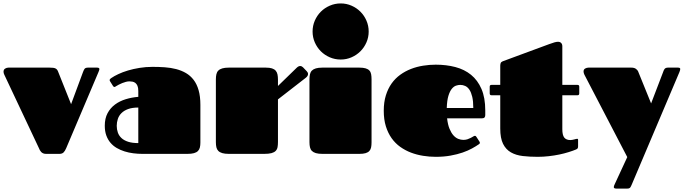

<svg xmlns="http://www.w3.org/2000/svg" viewBox="-20 -892 3963 1113"><path d="M392.1 -288.1 460 -471.2Q464.4 -483.9 469.5 -491.9Q474.6 -500 490.2 -500H542Q556.2 -500 556.2 -491.7Q556.2 -486.3 550.8 -474.1L363.8 -33.2Q356.9 -16.6 348.4 -8.3Q339.8 0 324.2 0H247.1Q236.8 0 230 -3.2Q223.1 -6.3 218.5 -11.2Q213.9 -16.1 210.9 -21.7Q208 -27.3 206.1 -32.2L4.9 -459Q0.5 -468.3 0.5 -476.1Q0.5 -488.8 9.8 -494.4Q19 -500 28.8 -500H267.1Q279.3 -500 287.6 -499Q295.9 -498 301.3 -495.4Q306.6 -492.7 310.1 -488.8Q313.5 -484.9 315.9 -479Z M805.7 0Q779.3 0 752.7 -3.4Q726.1 -6.8 701.9 -14.4Q677.7 -22 656.7 -34.2Q635.7 -46.4 620.4 -64.5Q605 -82.5 596.2 -106.9Q587.4 -131.3 587.4 -163.1Q587.4 -205.6 603.5 -235.8Q619.6 -266.1 646.7 -286.1Q673.8 -306.2 709 -316.9Q744.1 -327.6 781.7 -330.6V-364.3Q781.7 -383.3 776.9 -394.5Q772 -405.8 764.4 -411.4Q756.8 -417 747.8 -418.7Q738.8 -420.4 730.5 -420.4Q720.7 -420.4 709.7 -417.5Q698.7 -414.6 688.5 -410.4Q678.2 -406.2 668.9 -401.4Q659.7 -396.5 653.3 -392.6Q650.4 -390.6 647.9 -389.2Q645.5 -387.7 643.1 -387.7Q638.7 -387.7 634.8 -394L618.2 -420.4Q615.7 -423.8 615.7 -427.7Q615.7 -431.6 618.9 -434.6Q622.1 -437.5 625 -439.5Q641.1 -450.7 666 -462.4Q690.9 -474.1 721.9 -483.4Q752.9 -492.7 789.1 -498.5Q825.2 -504.4 863.8 -504.4Q900.4 -504.4 935.3 -502Q970.2 -499.5 1001.2 -491.5Q1032.2 -483.4 1057.9 -468.5Q1083.5 -453.6 1102.3 -429.2Q1121.1 -404.8 1131.3 -369.1Q1141.6 -333.5 1141.6 -283.7V-65.9Q1141.6 -49.8 1138.7 -37.4Q1135.7 -24.9 1127.4 -16.6Q1119.1 -8.3 1104.5 -4.2Q1089.8 0 1066.4 0ZM781.7 -268.6Q746.6 -268.6 722.7 -259.8Q698.7 -251 684.1 -236.3Q669.4 -221.7 663.1 -202.4Q656.7 -183.1 656.7 -162.6Q656.7 -142.1 663.1 -123.8Q669.4 -105.5 684.1 -91.8Q698.7 -78.1 722.7 -70.3Q746.6 -62.5 781.7 -62.5Z M1231.4 -432.1Q1231.4 -448.7 1234.4 -461.7Q1237.3 -474.6 1245.6 -482.9Q1253.9 -491.2 1268.6 -495.6Q1283.2 -500 1306.6 -500H1520.5Q1543 -500 1556.6 -495.6Q1570.3 -491.2 1578.1 -482.4Q1585.9 -473.6 1588.6 -460.4Q1591.3 -447.3 1591.3 -429.7V-393.6L1699.7 -499Q1710.4 -509.3 1719.7 -509.3Q1725.1 -509.3 1729.2 -507.1Q1733.4 -504.9 1736.3 -502L1758.3 -479Q1765.6 -471.7 1765.6 -462.9Q1765.6 -457.5 1762.5 -451.9Q1759.3 -446.3 1752.4 -440.9L1591.3 -315.9V-68.8Q1591.3 -51.8 1588.9 -38.8Q1586.4 -25.9 1578.1 -17.3Q1569.8 -8.8 1554.2 -4.4Q1538.6 0 1511.7 0H1306.6Q1283.2 0 1268.6 -4.4Q1253.9 -8.8 1245.6 -17.1Q1237.3 -25.4 1234.4 -38.1Q1231.4 -50.8 1231.4 -67.9Z M1773.9 -432.1Q1773.9 -448.7 1776.9 -461.7Q1779.8 -474.6 1788.1 -482.9Q1796.4 -491.2 1811 -495.6Q1825.7 -500 1849.1 -500H2063Q2085.4 -500 2099.4 -495.8Q2113.3 -491.7 2121.1 -483.4Q2128.9 -475.1 2131.3 -462.4Q2133.8 -449.7 2133.8 -432.1V-66.9Q2133.8 -50.3 2131.3 -37.8Q2128.9 -25.4 2121.1 -16.8Q2113.3 -8.3 2099.4 -4.2Q2085.4 0 2063 0H1849.1Q1825.7 0 1811 -4.4Q1796.4 -8.8 1788.1 -17.1Q1779.8 -25.4 1776.9 -38.1Q1773.9 -50.8 1773.9 -67.9ZM1792 -709Q1792 -742.7 1804.9 -772.5Q1817.9 -802.2 1839.8 -824.2Q1861.8 -846.2 1891.6 -859.1Q1921.4 -872.1 1955.1 -872.1Q1988.3 -872.1 2017.8 -859.1Q2047.4 -846.2 2069.3 -824.2Q2091.3 -802.2 2104.2 -772.5Q2117.2 -742.7 2117.2 -709Q2117.2 -675.8 2104.2 -646.2Q2091.3 -616.7 2069.3 -594.7Q2047.4 -572.8 2017.8 -559.8Q1988.3 -546.9 1955.1 -546.9Q1921.4 -546.9 1891.6 -559.8Q1861.8 -572.8 1839.8 -594.7Q1817.9 -616.7 1804.9 -646.2Q1792 -675.8 1792 -709Z M2666 -81.1Q2679.2 -81.1 2689.9 -84.7Q2700.7 -88.4 2709.2 -92.8Q2717.8 -97.2 2723.4 -100.8Q2729 -104.5 2731.9 -104.5Q2736.3 -104.5 2738 -103Q2739.7 -101.6 2742.2 -97.7L2759.3 -71.3Q2761.7 -67.4 2761.7 -64.5Q2761.7 -61 2759.8 -59.1Q2757.8 -57.1 2755.9 -55.7Q2739.7 -44.4 2716.3 -31.5Q2692.9 -18.6 2661.9 -7.8Q2630.9 2.9 2591.8 10Q2552.7 17.1 2505.9 17.1Q2469.2 17.1 2432.6 11.2Q2396 5.4 2362.5 -7.3Q2329.1 -20 2300.3 -40.5Q2271.5 -61 2250.2 -90.8Q2229 -120.6 2216.8 -159.9Q2204.6 -199.2 2204.6 -250Q2204.6 -299.8 2216.8 -339.1Q2229 -378.4 2250.2 -408.2Q2271.5 -438 2300.3 -458.7Q2329.1 -479.5 2362.5 -492.4Q2396 -505.4 2432.6 -511.2Q2469.2 -517.1 2505.9 -517.1Q2566.9 -517.1 2619.4 -503.4Q2671.9 -489.7 2710.4 -458.5Q2749 -427.2 2771 -376.5Q2793 -325.7 2793 -252V-224.6Q2793 -215.8 2788.6 -210.9Q2784.2 -206.1 2773.9 -206.1H2571.8Q2575.7 -169.9 2585.7 -145.8Q2595.7 -121.6 2608.6 -107.2Q2621.6 -92.8 2636.7 -86.9Q2651.9 -81.1 2666 -81.1ZM2723.6 -266.1Q2723.6 -305.2 2717.5 -330.8Q2711.4 -356.4 2701.2 -371.8Q2690.9 -387.2 2677 -393.6Q2663.1 -399.9 2647.9 -399.9Q2636.7 -399.9 2623.5 -395.5Q2610.4 -391.1 2598.9 -377Q2587.4 -362.8 2579.3 -336.4Q2571.3 -310.1 2569.8 -266.1Z M2829.1 -339.8Q2818.8 -339.8 2818.8 -350.6V-389.6Q2818.8 -399.9 2829.1 -399.9H2879.9V-510.7Q2879.9 -518.1 2882.1 -525.4Q2884.3 -532.7 2894 -536.6L3163.6 -636.2Q3182.1 -643.1 3194.3 -646.5Q3206.5 -649.9 3215.8 -649.9Q3219.2 -649.9 3223.4 -648.7Q3227.5 -647.5 3231.2 -644.5Q3234.9 -641.6 3237.3 -636.5Q3239.7 -631.3 3239.7 -624V-399.9H3327.6Q3337.9 -399.9 3337.9 -389.6V-350.6Q3337.9 -339.8 3327.6 -339.8H3239.7V-143.1Q3239.7 -108.4 3251.2 -94.2Q3262.7 -80.1 3286.6 -80.1Q3292 -80.1 3297.9 -81.3Q3303.7 -82.5 3308.8 -83.7Q3314 -85 3318.4 -86.2Q3322.8 -87.4 3325.7 -87.4Q3331.1 -87.4 3331.1 -81.1V-43.5Q3331.1 -33.7 3327.1 -30.3Q3323.2 -26.9 3320.3 -25.9Q3301.8 -18.1 3276.6 -10.3Q3251.5 -2.4 3222.4 3.7Q3193.4 9.8 3161.1 13.4Q3128.9 17.1 3096.7 17.1Q3050.3 17.1 3010.5 12.5Q2970.7 7.8 2941.7 -8.8Q2912.6 -25.4 2896.2 -58.1Q2879.9 -90.8 2879.9 -147V-339.8Z M3754.4 -292.5 3822.8 -471.2Q3825.2 -477.5 3827.1 -482.7Q3829.1 -487.8 3832 -491.7Q3835 -495.6 3839.8 -497.8Q3844.7 -500 3852.5 -500H3909.7Q3923.3 -500 3923.3 -492.2Q3923.3 -485.8 3918.5 -474.1L3642.6 176.8Q3639.6 183.1 3637.7 187.7Q3635.7 192.4 3633.1 195.3Q3630.4 198.2 3626.5 199.7Q3622.6 201.2 3615.7 201.2H3552.7Q3538.1 201.2 3538.1 192.4Q3538.1 186.5 3543.9 174.8L3616.2 18.6L3367.7 -459Q3365.2 -463.9 3364 -468.8Q3362.8 -473.6 3362.8 -477.5Q3362.8 -489.7 3372.3 -494.9Q3381.8 -500 3391.6 -500H3639.2Q3656.7 -500 3666.3 -492.9Q3675.8 -485.8 3678.7 -479Z"/></svg>

Font: Fascinate
Style: Regular
Weight: 900
Designer: Astigmatic (AOETI)
Foundry: Astigmatic (AOETI)
Version: Version 1.000